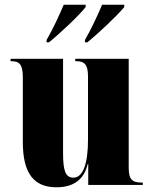

<svg xmlns="http://www.w3.org/2000/svg" viewBox="-20 -786 651 816"><path d="M178 -616V-606H188C234 -643 317 -721 344 -756V-766H251C232 -721 204 -661 178 -616ZM341 -616V-606H351C397 -643 480 -721 508 -756V-766H414C395 -721 367 -661 341 -616ZM220 10C297 10 338 -27 353 -89H355V0H587V-10H583C542 -10 527 -23 527 -74V-536H300V-526H303C339 -526 354 -512 354 -461V-191C354 -94 334 -31 292 -31C259 -31 248 -59 248 -135V-536H25V-526H27C64 -526 77 -511 77 -456V-182C77 -48 125 10 220 10Z"/></svg>

Font: Noto Serif Display Condensed Black
Style: Regular
Weight: 900
Width: 3
Designer: Monotype Design Team
Foundry: Monotype Imaging Inc.
Version: Version 2.009